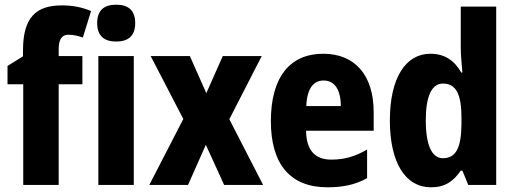

<svg xmlns="http://www.w3.org/2000/svg" viewBox="-20 -788 2194 818"><path d="M331 -429V-549H230V-578C230 -618 242 -640 271 -640C294 -640 313 -635 333 -628L368 -741C329 -757 292 -765 243 -765C135 -765 78 -715 78 -574V-548L12 -507V-429H79V0H230V-429Z M475 -768C423 -768 394 -744 394 -689C394 -635 424 -611 475 -611C526 -611 556 -635 556 -689C556 -743 528 -768 475 -768ZM550 -549H399V0H550Z M761 -281 616 0H781L857 -171L935 0H1101L957 -280L1095 -549H929L859 -391L789 -549H622Z M1357 -559C1215 -559 1134 -459 1134 -272C1134 -89 1216 10 1375 10C1443 10 1496 -2 1544 -29V-151C1491 -120 1446 -108 1391 -108C1321 -108 1285 -149 1284 -231H1572V-310C1572 -467 1493 -559 1357 -559ZM1359 -445C1406 -445 1432 -405 1432 -336H1285C1288 -415 1318 -445 1359 -445Z M1816 10C1876 10 1911 -15 1943 -61H1950L1975 0H2094V-760H1943V-584C1943 -553 1947 -517 1950 -479H1945C1916 -531 1873 -559 1814 -559C1708 -559 1641 -456 1641 -275C1641 -95 1707 10 1816 10ZM1867 -114C1821 -114 1794 -167 1794 -276C1794 -379 1820 -432 1867 -432C1924 -432 1946 -385 1946 -286V-259C1945 -159 1923 -114 1867 -114Z"/></svg>

Font: Noto Sans Sinhala UI Condensed ExtraBold
Style: Regular
Weight: 800
Width: 3
Designer: Jelle Bosma - Monotype Design Team
Foundry: Monotype Imaging Inc.
Version: Version 2.006